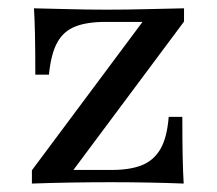

<svg xmlns="http://www.w3.org/2000/svg" viewBox="-20 -435 514 455"><path d="M55.6 0V-31.5L317.7 -383.1H229.8Q186.3 -383.1 158.5 -372.2Q130.6 -361.3 115.7 -334.3Q100.8 -307.3 96 -258.1H63.7Q63.7 -314.5 62.9 -352.8Q62.1 -391.1 60.5 -415.3Q100.8 -414.5 144.4 -413.3Q187.9 -412.1 233.1 -412.1Q280.6 -412.1 326.6 -413.3Q372.6 -414.5 416.1 -415.3V-383.9L154 -32.3H246Q287.1 -32.3 315.3 -43.1Q343.5 -54 359.7 -81Q375.8 -108.1 379.8 -158.1H412.1Q412.1 -101.6 412.9 -63.3Q413.7 -25 415.3 0Q375 -1.6 330.6 -2.4Q286.3 -3.2 242.7 -3.2Q196 -3.2 148 -2.4Q100 -1.6 55.6 0Z"/></svg>

Font: Playfair 12pt Medium
Style: Regular
Weight: 500
Designer: Claus Eggers Sørensen
Foundry: Claus Eggers Sørensen
Version: Version 2.000;gftools[0.9.28]